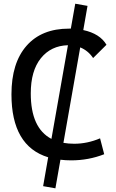

<svg xmlns="http://www.w3.org/2000/svg" viewBox="-20 -858 626 1039"><path d="M279.8 161.1 213.4 149.4 240.7 -6.8Q42 -67.4 42 -347.7Q42 -517.1 123.5 -610.1Q205.1 -703.1 353.5 -703.1Q358.4 -703.1 363.3 -703.1L387.2 -837.9L453.6 -826.2L430.7 -695.3Q521 -675.8 556.2 -615.7L483.9 -543.9Q457 -584 414.1 -601.6L323.2 -85Q350.6 -80.1 381.8 -80.1Q452.6 -80.1 521.5 -109.4L543.9 -23.4Q459 9.8 365.2 9.8Q334.5 9.8 307.1 6.3ZM258.3 -106.4 347.7 -613.3Q255.9 -610.8 201.2 -543Q146.5 -475.1 146.5 -352.5Q146.5 -165 258.3 -106.4Z"/></svg>

Font: Cascadia Code NF
Style: Regular
Weight: 400
Monospace: yes
Designer: Aaron Bell
Foundry: Saja Typeworks
Version: Version 2404.023; ttfautohint (v1.8.4)